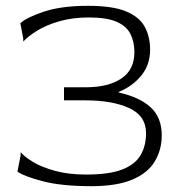

<svg xmlns="http://www.w3.org/2000/svg" viewBox="-20 -630 616 660"><path d="M294 10Q192 10 127 -7Q62 -24 40 -40L51 -97V-107Q64 -91 94 -73Q124 -55 170 -42.5Q216 -30 276 -30Q356 -30 400.5 -47.5Q445 -65 463.5 -97Q482 -129 482 -172Q482 -232 424 -258.5Q366 -285 275 -285H200V-330H275Q352 -330 397 -360Q442 -390 442 -451Q442 -487 428 -514Q414 -541 380 -555.5Q346 -570 285 -570Q230 -570 184.5 -557Q139 -544 107.5 -524.5Q76 -505 60 -487V-497L50 -550Q71 -570 131 -590Q191 -610 283 -610Q367 -610 413 -591Q459 -572 477.5 -538Q496 -504 496 -459Q496 -407 465.5 -370Q435 -333 388 -314V-312Q460 -296 498 -261Q536 -226 536 -165Q536 -115 512 -75Q488 -35 434.5 -12.5Q381 10 294 10Z"/></svg>

Font: Red Rose Light
Style: Regular
Weight: 300
Designer: Jaikishan Patel
Version: Version 1.001; ttfautohint (v1.8.3)